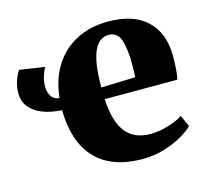

<svg xmlns="http://www.w3.org/2000/svg" viewBox="-88 -648 824 759"><g transform="rotate(-15 324.0 -269.0)"><path d="M409 11.5Q340.5 11.5 291.2 -7.8Q242 -27 210.8 -62.8Q179.5 -98.5 164.2 -147.8Q149 -197 148.5 -257.5Q102.5 -260 68.8 -273.5Q35 -287 16.8 -310.8Q-1.5 -334.5 -1.5 -368Q-1.5 -385 2.5 -401.8Q6.5 -418.5 13 -432.8Q19.5 -447 25.5 -455.5L128.5 -440Q120.5 -427.5 114 -406.2Q107.5 -385 107.5 -364.5Q107.5 -345 116.5 -327.5Q125.5 -310 151 -306Q159 -382.5 193.8 -437Q228.5 -491.5 285 -520.2Q341.5 -549 414.5 -549Q516.5 -549 571.2 -498.2Q626 -447.5 627.5 -354.5Q627.5 -320 625.5 -295.5Q623.5 -271 619.5 -256H322.5Q325 -208.5 335 -174.5Q345 -140.5 362.5 -118.8Q380 -97 405.2 -86.5Q430.5 -76 463.5 -76Q497.5 -76 535.5 -87.5Q573.5 -99 595.5 -114L617 -67.5Q602.5 -51.5 570.8 -33Q539 -14.5 496.8 -1.5Q454.5 11.5 409 11.5ZM321.5 -304 461.5 -308.5Q462 -321.5 462.5 -334.2Q463 -347 463 -360Q463 -426 450.5 -461.8Q438 -497.5 401.5 -497.5Q385.5 -497.5 371 -488.2Q356.5 -479 345.2 -457.5Q334 -436 327.8 -398.5Q321.5 -361 321.5 -304Z"/></g></svg>

Font: Merriweather 72pt Black
Style: Regular
Weight: 900
Version: Version 2.100